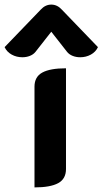

<svg xmlns="http://www.w3.org/2000/svg" viewBox="-95 -806 446 835"><path d="M55 -429Q55 -472 89 -490.5Q123 -509 192 -509V-71Q192 -28 158 -9.5Q124 9 55 9ZM2 -557Q-23 -557 -44 -568.5Q-65 -580 -75 -601L82 -764Q102 -786 128 -786Q154 -786 174 -764L331 -601Q321 -580 300 -568.5Q279 -557 254 -557Q236 -557 221 -563Q206 -569 197 -580L128 -668L59 -580Q50 -569 35 -563Q20 -557 2 -557Z"/></svg>

Font: K2D ExtraBold
Style: Regular
Weight: 800
Designer: Katatrad Aksorn Co.,Ltd.
Foundry: Cadson Demak Co.,Ltd.
Version: Version 1.000; ttfautohint (v1.6)